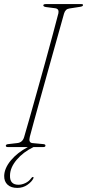

<svg xmlns="http://www.w3.org/2000/svg" viewBox="-39 -720 426 940"><path d="M107 -50.5Q99.5 -21.5 119.5 -19.5L173 -14.5Q184 -13.5 183.5 -7Q183.5 0 172.5 0H125Q74.5 24.5 42.5 62.5Q10.5 100.5 10 138.5Q8 184.5 51.5 184.5Q68 184.5 85.8 176Q103.5 167.5 114.5 151.5Q118.5 146 122.5 146.5Q127 146.5 124.5 153Q117 169.5 95.2 184.8Q73.5 200 45.5 200Q15 200 -2 184.2Q-19 168.5 -18.5 141Q-17.5 103.5 14.2 65.2Q46 27 97.5 0H-0.5Q-10.5 0 -10.5 -6.5Q-10.5 -13.5 2 -14.5L45 -19.5Q71 -22 79 -48.5Q89 -82.5 105.8 -141.5Q122.5 -200.5 142.5 -272Q162.5 -343.5 182.8 -416.5Q203 -489.5 219.8 -552.5Q236.5 -615.5 247 -655.5Q251 -676.5 232 -679.5L186 -685.5Q173 -687.5 173 -694Q173.5 -700 185.5 -700H359Q367.5 -700 367.5 -695.5Q367.5 -688.5 352.5 -686.5L301 -678.5Q281 -676 274.5 -653.5Q265 -619.5 251 -569.5Q237 -519.5 220.5 -460.8Q204 -402 187 -340.8Q170 -279.5 154.2 -223.2Q138.5 -167 126.2 -121.8Q114 -76.5 107 -50.5Z"/></svg>

Font: Fraunces 144pt S050 Thin
Style: Italic
Weight: 100
Italic angle: -16°
Version: Version 1.000; ttfautohint (v1.8.3)